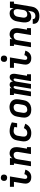

<svg xmlns="http://www.w3.org/2000/svg" viewBox="1893 -2694 1013 4840"><g transform="rotate(-90 2400.0 -273.5)"><path d="M357 8Q331 8 306 3.5Q281 -1 260 -13Q239 -25 223.5 -43.5Q208 -62 200 -85.5Q192 -109 192 -135Q192 -161 196 -186L236 -429H112V-530H373L313 -170Q311 -156 311 -142.5Q311 -129 316.5 -117.5Q322 -106 333 -99.5Q344 -93 357 -93Q371 -93 383.5 -99Q396 -105 405.5 -116Q415 -127 421 -139.5Q427 -152 430 -166L544 -141Q535 -110 518 -82Q501 -54 475.5 -32.5Q450 -11 419 -1.5Q388 8 357 8ZM340 -600Q321 -600 303.5 -607Q286 -614 275 -628Q264 -642 261.5 -661Q259 -680 262 -699Q264 -713 271 -725Q278 -737 289 -745.5Q300 -754 313.5 -757Q327 -760 340 -760Q359 -760 377 -753Q395 -746 405.5 -732Q416 -718 419 -699Q422 -680 419 -661Q417 -647 410 -635Q403 -623 391.5 -614.5Q380 -606 366.5 -603Q353 -600 340 -600Z M631 0 702 -429H663V-530H838L828 -465Q838 -481 852 -495.5Q866 -510 883 -520.5Q900 -531 919 -534.5Q938 -538 956 -538Q985 -538 1011.5 -529.5Q1038 -521 1058.5 -503.5Q1079 -486 1091 -462Q1103 -438 1108 -410.5Q1113 -383 1111.5 -354.5Q1110 -326 1106 -297L1073 -101H1112V0H937L989 -313Q991 -328 992 -342.5Q993 -357 991 -371Q989 -385 983.5 -397.5Q978 -410 968.5 -419.5Q959 -429 945.5 -433Q932 -437 917 -437Q897 -437 878 -431Q859 -425 843 -411Q827 -397 818.5 -378Q810 -359 807 -340L751 0Z M1469 8Q1444 8 1420 5Q1396 2 1374 -5Q1352 -12 1332.5 -24.5Q1313 -37 1298 -54Q1283 -71 1273.5 -92Q1264 -113 1259.5 -136.5Q1255 -160 1256 -184.5Q1257 -209 1261 -233L1280 -343Q1284 -370 1293.5 -396.5Q1303 -423 1319.5 -446.5Q1336 -470 1359 -488Q1382 -506 1408.5 -517.5Q1435 -529 1462 -533.5Q1489 -538 1516 -538Q1546 -538 1575 -533.5Q1604 -529 1631 -522Q1658 -515 1684.5 -505Q1711 -495 1736 -482L1714 -349H1609L1621 -417Q1596 -425 1570 -431Q1544 -437 1518 -437Q1503 -437 1488.5 -434.5Q1474 -432 1460.5 -424.5Q1447 -417 1435.5 -406.5Q1424 -396 1416 -382.5Q1408 -369 1403.5 -355Q1399 -341 1397 -327L1379 -217Q1375 -193 1377 -169.5Q1379 -146 1391 -128Q1403 -110 1424 -101.5Q1445 -93 1469 -93Q1488 -93 1507 -98Q1526 -103 1542.5 -115.5Q1559 -128 1571.5 -144.5Q1584 -161 1591 -179L1702 -143Q1687 -109 1663 -79.5Q1639 -50 1607 -29.5Q1575 -9 1539.5 -0.5Q1504 8 1469 8Z M2055 8Q2024 8 1993 2Q1962 -4 1936.5 -19Q1911 -34 1892.5 -57.5Q1874 -81 1865 -109.5Q1856 -138 1856 -169.5Q1856 -201 1861 -233L1880 -343Q1884 -370 1894 -397Q1904 -424 1921 -447.5Q1938 -471 1961.5 -489.5Q1985 -508 2011.5 -519Q2038 -530 2065.5 -535.5Q2093 -541 2121 -541Q2153 -541 2183 -533.5Q2213 -526 2238.5 -511Q2264 -496 2282.5 -472.5Q2301 -449 2310 -420.5Q2319 -392 2319 -360.5Q2319 -329 2314 -297L2295 -187Q2291 -160 2281.5 -133Q2272 -106 2255 -82.5Q2238 -59 2214.5 -40.5Q2191 -22 2164.5 -11Q2138 0 2110 4Q2082 8 2055 8ZM2057 -93Q2079 -93 2101 -100.5Q2123 -108 2139.5 -124Q2156 -140 2165.5 -161Q2175 -182 2178 -203L2197 -313Q2200 -336 2199.5 -358.5Q2199 -381 2189 -400Q2179 -419 2159 -428Q2139 -437 2116 -437Q2094 -437 2072.5 -429.5Q2051 -422 2034.5 -406Q2018 -390 2009 -369Q2000 -348 1997 -327L1979 -217Q1976 -202 1975.5 -187Q1975 -172 1977.5 -157.5Q1980 -143 1986.5 -130.5Q1993 -118 2003.5 -109Q2014 -100 2028 -96.5Q2042 -93 2057 -93Z M2394 0 2465 -430H2426V-530H2600L2592 -481Q2600 -493 2610 -504Q2620 -515 2632.5 -523Q2645 -531 2659 -534.5Q2673 -538 2686 -538Q2703 -538 2719 -532Q2735 -526 2745.5 -514Q2756 -502 2761.5 -486.5Q2767 -471 2769 -455Q2776 -471 2786.5 -486.5Q2797 -502 2811 -514Q2825 -526 2842.5 -532Q2860 -538 2877 -538Q2895 -538 2911 -531.5Q2927 -525 2937.5 -512Q2948 -499 2953.5 -482.5Q2959 -466 2960.5 -448.5Q2962 -431 2960.5 -413Q2959 -395 2956 -377L2910 -100H2949V0H2775L2841 -397Q2842 -405 2841.5 -412.5Q2841 -420 2837.5 -426Q2834 -432 2827 -435Q2820 -438 2813 -438Q2801 -438 2791 -428Q2781 -418 2776 -406Q2771 -394 2767.5 -382Q2764 -370 2762 -358L2703 0H2584L2650 -397Q2651 -405 2650.5 -412.5Q2650 -420 2646.5 -426Q2643 -432 2636.5 -435Q2630 -438 2622 -438Q2610 -438 2600.5 -428Q2591 -418 2585.5 -406Q2580 -394 2577 -382Q2574 -370 2572 -358L2513 0Z M3357 8Q3331 8 3306 3.5Q3281 -1 3260 -13Q3239 -25 3223.5 -43.5Q3208 -62 3200 -85.5Q3192 -109 3192 -135Q3192 -161 3196 -186L3236 -429H3112V-530H3373L3313 -170Q3311 -156 3311 -142.5Q3311 -129 3316.5 -117.5Q3322 -106 3333 -99.5Q3344 -93 3357 -93Q3371 -93 3383.5 -99Q3396 -105 3405.5 -116Q3415 -127 3421 -139.5Q3427 -152 3430 -166L3544 -141Q3535 -110 3518 -82Q3501 -54 3475.5 -32.5Q3450 -11 3419 -1.5Q3388 8 3357 8ZM3340 -600Q3321 -600 3303.5 -607Q3286 -614 3275 -628Q3264 -642 3261.5 -661Q3259 -680 3262 -699Q3264 -713 3271 -725Q3278 -737 3289 -745.5Q3300 -754 3313.5 -757Q3327 -760 3340 -760Q3359 -760 3377 -753Q3395 -746 3405.5 -732Q3416 -718 3419 -699Q3422 -680 3419 -661Q3417 -647 3410 -635Q3403 -623 3391.5 -614.5Q3380 -606 3366.5 -603Q3353 -600 3340 -600Z M3631 0 3702 -429H3663V-530H3838L3828 -465Q3838 -481 3852 -495.5Q3866 -510 3883 -520.5Q3900 -531 3919 -534.5Q3938 -538 3956 -538Q3985 -538 4011.5 -529.5Q4038 -521 4058.5 -503.5Q4079 -486 4091 -462Q4103 -438 4108 -410.5Q4113 -383 4111.5 -354.5Q4110 -326 4106 -297L4073 -101H4112V0H3937L3989 -313Q3991 -328 3992 -342.5Q3993 -357 3991 -371Q3989 -385 3983.5 -397.5Q3978 -410 3968.5 -419.5Q3959 -429 3945.5 -433Q3932 -437 3917 -437Q3897 -437 3878 -431Q3859 -425 3843 -411Q3827 -397 3818.5 -378Q3810 -359 3807 -340L3751 0Z M4420 213Q4394 213 4368 210Q4342 207 4318.5 198.5Q4295 190 4275 176Q4255 162 4241.5 141.5Q4228 121 4223 96Q4218 71 4221 45H4340Q4338 61 4344 75Q4350 89 4362 97.5Q4374 106 4389 109Q4404 112 4420 112Q4441 112 4462.5 104.5Q4484 97 4500 80.5Q4516 64 4524.5 43.5Q4533 23 4536 2L4549 -76Q4536 -56 4518.5 -39.5Q4501 -23 4480 -12Q4459 -1 4436.5 3.5Q4414 8 4392 8Q4364 8 4338.5 -0.5Q4313 -9 4295.5 -28Q4278 -47 4269 -72Q4260 -97 4256.5 -123.5Q4253 -150 4255 -177.5Q4257 -205 4261 -233L4280 -343Q4284 -368 4291.5 -392Q4299 -416 4312 -439Q4325 -462 4344 -481.5Q4363 -501 4386 -514Q4409 -527 4434 -532.5Q4459 -538 4484 -538Q4507 -538 4529 -532Q4551 -526 4567.5 -511.5Q4584 -497 4594 -477.5Q4604 -458 4609 -436L4624 -530H4780V-429H4728L4654 18Q4649 45 4640 71Q4631 97 4614.5 120.5Q4598 144 4575.5 162.5Q4553 181 4527 192.5Q4501 204 4473.5 208.5Q4446 213 4420 213ZM4457 -93Q4477 -93 4496.5 -99Q4516 -105 4532 -119Q4548 -133 4556.5 -152Q4565 -171 4568 -190L4586 -300Q4589 -316 4590 -331.5Q4591 -347 4589.5 -362Q4588 -377 4583.5 -391Q4579 -405 4569.5 -416Q4560 -427 4546 -432Q4532 -437 4517 -437Q4495 -437 4473.5 -429.5Q4452 -422 4435 -406Q4418 -390 4409 -369Q4400 -348 4397 -327L4379 -217Q4376 -202 4375.5 -187Q4375 -172 4377.5 -158Q4380 -144 4386.5 -131Q4393 -118 4403.5 -109Q4414 -100 4428 -96.5Q4442 -93 4457 -93Z"/></g></svg>

Font: Iosevka Curly Slab Extended
Style: Bold Italic
Weight: 700
Width: 7
Italic angle: -9°
Monospace: yes
Designer: Belleve Invis
Foundry: Belleve Invis
Version: Version 11.0.0; ttfautohint (v1.8.3)